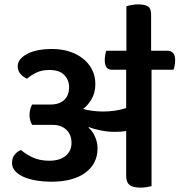

<svg xmlns="http://www.w3.org/2000/svg" viewBox="-20 -847 821 878"><path d="M673 -528V4Q664 6 652 8.5Q640 11 624 11Q587 11 572 -1.5Q557 -14 557 -42V-248Q538 -244 504 -244Q474 -244 441 -250.5Q408 -257 387 -266L385 -263Q403 -248 414.5 -222Q426 -196 426 -169Q426 -98 370 -57Q314 -16 214 -16Q181 -16 149 -21Q117 -26 91.5 -36.5Q66 -47 50.5 -63.5Q35 -80 35 -102Q35 -126 48 -141Q61 -156 76 -161Q99 -141 131 -126.5Q163 -112 205 -112Q253 -112 280 -134Q307 -156 307 -194Q307 -231 283.5 -253.5Q260 -276 221 -276H127Q122 -284 118.5 -295.5Q115 -307 115 -322Q115 -336 118.5 -348Q122 -360 127 -369H211Q251 -369 273.5 -390Q296 -411 296 -448Q296 -481 274 -504Q252 -527 205 -527Q172 -527 146.5 -515Q121 -503 104 -487Q85 -495 73 -509.5Q61 -524 61 -544Q61 -577 103.5 -600Q146 -623 218 -623Q261 -623 297 -611.5Q333 -600 359.5 -579Q386 -558 401 -528.5Q416 -499 416 -462Q416 -424 399.5 -395Q383 -366 360 -349Q374 -344 400.5 -340.5Q427 -337 450 -337Q509 -337 557 -353V-528H495Q475 -528 467 -539Q459 -550 459 -573Q459 -582 461 -594.5Q463 -607 466 -615H558V-818Q564 -821 580.5 -824Q597 -827 612 -827Q641 -827 656 -818Q671 -809 671 -780V-615H745Q781 -615 781 -571Q781 -562 779 -549Q777 -536 773 -528Z"/></svg>

Font: Baloo 2 SemiBold
Style: Regular
Weight: 600
Designer: Sarang Kulkarni and Ek Type
Foundry: Ek Type
Version: Version 1.640;hotconv 1.0.111;makeotfexe 2.5.65597; ttfautoh